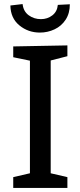

<svg xmlns="http://www.w3.org/2000/svg" viewBox="-20 -923 395 943"><path d="M311 -700V-647L229 -626V-72L311 -53V0H45V-53L127 -72V-625L45 -642V-695ZM31 -896 91 -903Q95 -867 121 -848Q147 -829 181 -829Q213 -829 237 -847.5Q261 -866 264 -899L323 -902Q323 -858 302.5 -826.5Q282 -795 248 -779Q214 -763 176 -763Q118 -763 75 -798.5Q32 -834 31 -896Z"/></svg>

Font: Bitter Pro Medium
Style: Regular
Weight: 500
Designer: Sol Matas, and Bitter project Authors
Foundry: Sol Matas
Version: Version 1.010